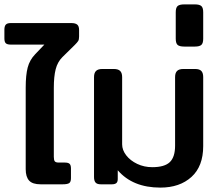

<svg xmlns="http://www.w3.org/2000/svg" viewBox="-26 -839 1005 874"><path d="M91 -69V-440Q91 -497 100 -531.5Q109 -566 134 -592L176 -636H23Q7 -636 0.5 -642Q-6 -648 -6 -664V-704Q-6 -720 0.5 -727Q7 -734 23 -734H299Q317 -734 325.5 -727Q334 -720 334 -702V-673Q334 -659 330 -652.5Q326 -646 314 -634L258 -579Q236 -557 227.5 -524Q219 -491 219 -439V-125Q219 -110 223.5 -104.5Q228 -99 242 -99H269Q285 -99 291 -93Q297 -87 297 -72V-28Q297 -11 289 -5.5Q281 0 259 0H159Q122 0 106.5 -17Q91 -34 91 -69Z M510 -64V-24Q510 -11 503.5 -5.5Q497 0 483 0H433Q416 0 409 -8Q402 -16 402 -33V-488Q402 -507 411 -516Q420 -525 440 -525H492Q512 -525 521 -516Q530 -507 530 -488V-182Q530 -156 548.5 -132Q567 -108 598.5 -93Q630 -78 667 -78Q723 -78 747 -101Q771 -124 771 -176V-488Q771 -507 780 -516Q789 -525 809 -525H862Q882 -525 890.5 -516Q899 -507 899 -488V-174Q899 -82 845.5 -33.5Q792 15 704 15Q578 15 510 -64Z M774 -663V-783Q774 -804 782.5 -811.5Q791 -819 813 -819H861Q882 -819 890.5 -811.5Q899 -804 899 -783V-663Q899 -642 890.5 -634.5Q882 -627 861 -627H813Q791 -627 782.5 -634.5Q774 -642 774 -663Z"/></svg>

Font: Mitr
Style: Regular
Weight: 400
Designer: Thanarat Vachiruckul
Foundry: Cadson Demak
Version: Version 1.002